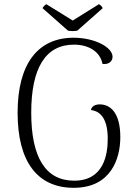

<svg xmlns="http://www.w3.org/2000/svg" viewBox="-20 -883 654 916"><path d="M349 -737 470 -844C468 -850 459 -860 452 -863L327 -785L201 -863C195 -860 185 -850 183 -844L304 -737C316 -734 337 -734 349 -737ZM332 13C508 13 554 -124 554 -229C554 -347 505 -385 456 -385C434 -385 417 -376 414 -358C465 -352 494 -308 494 -221C494 -145 475 -21 334 -21C198 -21 129 -131 129 -345C129 -560 198 -670 333 -670C404 -670 458 -636 469 -578C499 -574 517 -591 517 -612C517 -657 433 -703 331 -703C161 -703 64 -579 64 -345C64 -112 158 13 332 13Z"/></svg>

Font: Arima Koshi Light
Style: Regular
Weight: 300
Designer: Joana Correia and Natanael Gama
Foundry: NDISCOVER
Version: Version 1.019;PS 001.019;hotconv 1.0.88;makeotf.lib2.5.64775